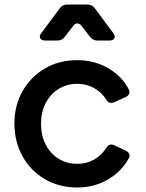

<svg xmlns="http://www.w3.org/2000/svg" viewBox="-20 -820 646 852"><path d="M323 12Q242 12 179 -25Q116 -62 80 -126.5Q44 -191 44 -272Q44 -352 80 -415.5Q116 -479 179 -516Q242 -553 323 -553Q398 -553 459 -518Q520 -483 550 -426Q563 -401 537 -389L488 -367Q464 -356 451 -379Q430 -411 397 -429.5Q364 -448 323 -448Q276 -448 239.5 -425Q203 -402 182.5 -362Q162 -322 162 -271Q162 -219 182.5 -179Q203 -139 239.5 -116Q276 -93 323 -93Q364 -93 397 -111.5Q430 -130 451 -163Q465 -186 488 -175L537 -152Q563 -139 552 -119Q522 -61 460.5 -24.5Q399 12 323 12ZM182 -640Q164 -640 158.5 -650Q153 -660 164 -674L245 -783Q257 -800 279 -800H367Q389 -800 401 -783L482 -674Q493 -660 487.5 -650Q482 -640 465 -640H413Q392 -640 379 -657L343 -704Q334 -716 323 -716Q312 -716 304 -704L268 -657Q255 -640 234 -640Z"/></svg>

Font: Pitagon Sans Text SemiBold
Style: Regular
Weight: 600
Designer: Travis Tran
Foundry: Pitagon
Version: Version 1.001; ttfautohint (v1.8.4.7-5d5b);gftools[0.9.26]